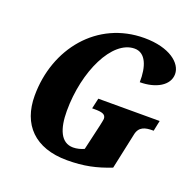

<svg xmlns="http://www.w3.org/2000/svg" viewBox="-129 -855 1005 997"><g transform="rotate(20 374.0 -357.0)"><path d="M342 10C435 10 502 -5 581 -36L623 -232C632 -281 667 -288 709 -288H713L725 -346H386L373 -288H387C426 -288 449 -283 449 -257C449 -253 446 -240 442 -220L409 -77C392 -69 370 -63 349 -63C281 -63 254 -132 254 -231C254 -450 352 -655 475 -655C536 -655 561 -587 559 -500C647 -500 717 -539 717 -602C717 -662 644 -724 504 -724C244 -724 70 -508 70 -248C70 -90 163 10 342 10Z"/></g></svg>

Font: Noto Serif Condensed Black
Style: Italic
Weight: 900
Width: 3
Italic angle: -12°
Designer: Monotype Design Team
Foundry: Monotype Imaging Inc.
Version: Version 2.013